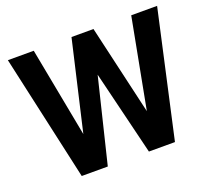

<svg xmlns="http://www.w3.org/2000/svg" viewBox="-121 -865 1116 1018"><g transform="rotate(-20 437.0 -355.5)"><path d="M617 -205 500 -711H376L259 -206L163 -711H17L175 0H322L438 -476L554 0H701L859 -711H713Z"/></g></svg>

Font: Asimov
Style: Regular
Weight: 500
Designer: Google
Version: Version 2.000980; 2014